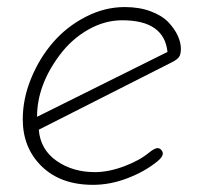

<svg xmlns="http://www.w3.org/2000/svg" viewBox="-20 -513 554 539"><path d="M241.2 5.9Q150.4 5.9 97.2 -45.9Q43.9 -97.7 43.9 -178.2Q43.9 -235.8 67.4 -293Q90.8 -350.1 129.2 -394.3Q167.5 -438.5 220.7 -465.8Q273.9 -493.2 330.1 -493.2Q371.1 -493.2 403.1 -481.2Q435.1 -469.2 452.6 -450.7Q470.2 -432.1 479 -412.8Q487.8 -393.6 487.8 -376Q487.8 -360.8 482.9 -353.5Q478 -346.2 463.9 -338.9L88.9 -148.9Q93.3 -93.3 138.7 -61.5Q184.1 -29.8 246.1 -29.8Q284.7 -29.8 328.4 -46.1Q372.1 -62.5 398.9 -85Q414.6 -97.2 421.9 -97.2Q428.2 -97.2 432.6 -92.3Q437 -87.4 437 -82Q437 -72.3 421.9 -60.1Q387.2 -31.7 338.4 -12.9Q289.6 5.9 241.2 5.9ZM84 -185.1 450.2 -367.2Q440.9 -456.1 323.2 -456.1Q273.9 -456.1 227.5 -429.7Q181.2 -403.3 147.9 -358.9Q84 -273.9 84 -185.1Z"/></svg>

Font: Comic Neue Light
Style: Italic
Weight: 300
Italic angle: -12°
Designer: Craig Rozynski
Foundry: Craig Rozynski
Version: Version 2.003;hotconv 1.0.109;makeotfexe 2.5.65596